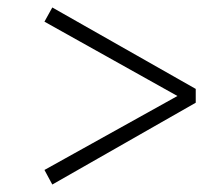

<svg xmlns="http://www.w3.org/2000/svg" viewBox="-20 -582 580 514"><path d="M120 -562 504 -344V-307L120 -88L99 -127L455 -325L99 -524Z"/></svg>

Font: DM Serif Text
Style: Italic
Weight: 400
Italic angle: -12°
Designer: Colophon Foundry, Frank Grießhammer
Foundry: Colophon Foundry
Version: Version 5.100; ttfautohint (v1.8.2)